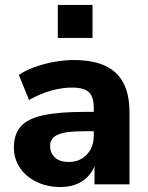

<svg xmlns="http://www.w3.org/2000/svg" viewBox="-20 -743 597 774"><path d="M224 11Q170 11 127 -10Q84 -31 60 -67Q36 -103 36 -148Q36 -202 64 -233.5Q92 -265 155 -278.5Q218 -292 322 -292H375V-214H323Q284 -214 257.5 -211Q231 -208 214 -200.5Q197 -193 189.5 -182Q182 -171 182 -154Q182 -126 201.5 -108Q221 -90 258 -90Q287 -90 309.5 -103.5Q332 -117 345 -140.5Q358 -164 358 -194V-309Q358 -353 338 -371.5Q318 -390 270 -390Q230 -390 185.5 -377.5Q141 -365 97 -340L56 -441Q82 -459 119.5 -472.5Q157 -486 198 -493.5Q239 -501 276 -501Q353 -501 402.5 -478.5Q452 -456 477 -409.5Q502 -363 502 -290V0H361V-99H368Q362 -65 342.5 -40.5Q323 -16 293 -2.5Q263 11 224 11ZM213 -590V-723H353V-590Z"/></svg>

Font: Nunito Sans 12pt ExtraLight 12pt ExtraBold
Style: Regular
Weight: 800
Version: Version 3.101;gftools[0.9.27]